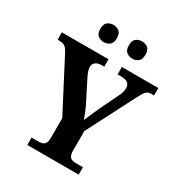

<svg xmlns="http://www.w3.org/2000/svg" viewBox="-210 -1054 1112 1194"><g transform="rotate(30 346.5 -457.5)"><path d="M164 0V-53H211Q227 -53 240 -56.5Q253 -60 261 -73Q269 -86 269 -114V-253L84 -608Q74 -628 65 -639.5Q56 -651 44.5 -656Q33 -661 13 -661H0V-714H335V-661H318Q288 -661 273 -648.5Q258 -636 258 -616Q258 -603 262.5 -588.5Q267 -574 273 -561L347 -414Q363 -383 373 -358Q383 -333 391 -310Q402 -336 415.5 -367Q429 -398 445 -432L503 -552Q514 -574 517 -589Q520 -604 520 -612Q520 -638 503.5 -649.5Q487 -661 454 -661H431V-714H693V-661H674Q657 -661 646 -654.5Q635 -648 624.5 -631Q614 -614 598 -583L428 -252V-115Q428 -86 435.5 -73Q443 -60 456 -56.5Q469 -53 484 -53H533V0ZM461 -791Q437 -791 419 -804.8Q401 -818.6 401 -852.7Q401 -888 419 -901.5Q437 -915 461 -915Q484 -915 502 -901.7Q520 -888.4 520 -853Q520 -818.7 502 -804.8Q484 -791 461 -791ZM255 -791Q232 -791 214 -804.8Q196 -818.6 196 -852.7Q196 -888 214 -901.5Q232 -915 255 -915Q278 -915 296.5 -901.7Q315 -888.4 315 -853Q315 -818.7 296.5 -804.8Q278 -791 255 -791Z"/></g></svg>

Font: Noto Serif Tamil
Style: Regular
Weight: 400
Designer: Indian Type Foundry, Tom Grace, and the Monotype Design Team
Foundry: Monotype Imaging Inc.
Version: Version 2.003